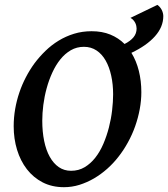

<svg xmlns="http://www.w3.org/2000/svg" viewBox="-20 -759 695 794"><path d="M447.8 -369.1Q447.8 -410.2 439.9 -446Q432.1 -481.9 417 -508.5Q401.9 -535.2 379.2 -550.3Q356.4 -565.4 327.1 -565.4Q297.4 -565.4 272.9 -551.3Q248.5 -537.1 229.5 -513.4Q210.4 -489.7 196.3 -458.7Q182.1 -427.7 172.9 -393.8Q163.6 -359.9 159.2 -325.2Q154.8 -290.5 154.8 -259.8Q154.8 -214.4 162.6 -176.3Q170.4 -138.2 185.8 -110.6Q201.2 -83 223.1 -67.9Q245.1 -52.7 273.9 -52.7Q305.2 -52.7 330.1 -67.6Q355 -82.5 374.3 -107.2Q393.6 -131.8 407.5 -164.3Q421.4 -196.8 430.4 -231.9Q439.5 -267.1 443.6 -302.7Q447.8 -338.4 447.8 -369.1ZM655.3 -692.4Q655.3 -647.5 620.8 -608.9Q586.4 -570.3 523.4 -540.5Q543.9 -507.3 554.2 -465.8Q564.5 -424.3 564.5 -377.9Q564.5 -343.3 557.9 -307.6Q551.3 -272 539.1 -237.3Q526.9 -202.6 509 -170.2Q491.2 -137.7 469.2 -109.9Q448.7 -83.5 423.1 -60.8Q397.5 -38.1 368.7 -21.2Q339.8 -4.4 308.6 5.4Q277.3 15.1 244.6 15.1Q194.8 15.1 156.2 -4.9Q117.7 -24.9 91.1 -59.3Q64.5 -93.8 50.5 -139.6Q36.6 -185.5 36.6 -236.8Q36.6 -272.9 42.7 -308.1Q48.8 -343.3 60.1 -376.5Q71.3 -409.7 87.2 -439.9Q103 -470.2 122.6 -497.1Q143.1 -524.4 168 -548.6Q192.9 -572.8 222.4 -590.8Q252 -608.9 286.1 -619.4Q320.3 -629.9 358.9 -629.9Q402.3 -629.9 436.3 -616Q470.2 -602.1 495.1 -577.1Q519.5 -589.4 532.2 -605Q544.9 -620.6 544.9 -641.1Q544.9 -645.5 543.7 -651.6Q542.5 -657.7 539.6 -663.8Q536.6 -669.9 531.7 -675.5Q526.9 -681.2 519.5 -685.1L630.9 -738.8Q636.7 -734.9 641.4 -729.2Q646 -723.6 649.2 -717.3Q652.3 -710.9 653.8 -704.3Q655.3 -697.8 655.3 -692.4Z"/></svg>

Font: Gentium Basic
Style: Bold Italic
Weight: 700
Italic angle: -8°
Designer: J. Victor Gaultney and Annie Olsen
Foundry: SIL International
Version: Version 1.102; 2013; Maintenance release